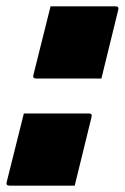

<svg xmlns="http://www.w3.org/2000/svg" viewBox="-20 -584 393 604"><path d="M299 -337H94Q82 -337 85 -348L139 -564H344Q355 -564 352 -553ZM215 0H10Q-2 0 1 -11L55 -227H260Q271 -227 268 -216Z"/></svg>

Font: Recursive Sn Lnr St Blk
Style: Italic
Weight: 900
Italic angle: -15°
Version: Version 1.079;hotconv 1.0.112;makeotfexe 2.5.65598; ttfautoh